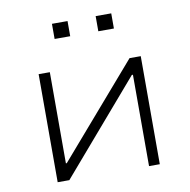

<svg xmlns="http://www.w3.org/2000/svg" viewBox="-79 -782 854 861"><g transform="rotate(-10 348.0 -352.0)"><path d="M115 0V-492H166V-77H170L529 -492H580V0H531V-416H526L168 0ZM412 -635V-704H483V-635ZM213 -635V-704H284V-635Z"/></g></svg>

Font: Nunito Sans 7pt SemiExpanded ExtraLight
Style: Regular
Weight: 250
Width: 6
Designer: Vernon Adams
Foundry: Vernon Adams
Version: Version 3.101;gftools[0.9.27]